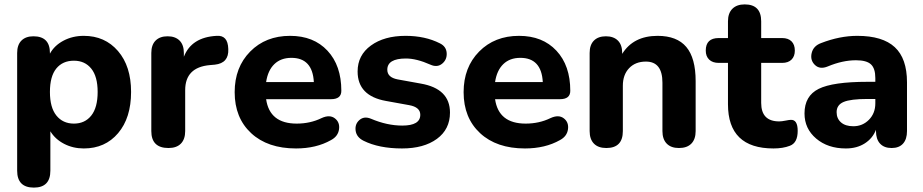

<svg xmlns="http://www.w3.org/2000/svg" viewBox="-20 -664 4199 873"><path d="M134 189Q58 189 58 112V-423Q58 -460 77.5 -479.5Q97 -499 132 -499Q207 -499 207 -423V-420Q227 -457 268.5 -479Q310 -501 361 -501Q457 -501 516.5 -432Q576 -363 576 -246Q576 -128 517 -58.5Q458 11 361 11Q312 11 271.5 -10Q231 -31 209 -67V112Q209 189 134 189ZM424 -246Q424 -316 395 -352Q366 -388 316 -388Q265 -388 236 -352.5Q207 -317 207 -246Q207 -175 236.5 -138.5Q266 -102 316 -102Q366 -102 395 -138.5Q424 -175 424 -246Z M746 9Q668 9 668 -68V-423Q668 -460 687.5 -479.5Q707 -499 742 -499Q777 -499 796.5 -479.5Q816 -460 816 -423V-406Q851 -495 965 -501Q990 -503 1003.5 -488.5Q1017 -474 1018 -441Q1021 -377 957 -370L934 -368Q822 -358 822 -254V-68Q822 -31 802.5 -11Q783 9 746 9Z M1326 11Q1197 11 1122 -58.5Q1047 -128 1047 -245Q1047 -358 1117.5 -429.5Q1188 -501 1299 -501Q1406 -501 1469 -433.5Q1532 -366 1532 -251Q1532 -213 1485 -213H1190Q1206 -102 1329 -102Q1391 -102 1442 -127Q1479 -144 1502.5 -126Q1526 -108 1521.5 -76Q1517 -44 1485 -27Q1418 11 1326 11ZM1305 -401Q1257 -401 1227.5 -372.5Q1198 -344 1190 -291H1407Q1401 -401 1305 -401Z M1808 11Q1703 11 1633 -24Q1601 -40 1597 -70Q1593 -100 1614.5 -118.5Q1636 -137 1667 -124Q1740 -93 1809 -93Q1891 -93 1891 -142Q1891 -177 1840 -186L1735 -205Q1606 -228 1606 -339Q1606 -413 1666.5 -457Q1727 -501 1824 -501Q1913 -501 1980 -467Q2009 -453 2011 -423Q2013 -393 1990.5 -374.5Q1968 -356 1937 -370Q1874 -398 1826 -398Q1741 -398 1741 -347Q1741 -312 1788 -303L1893 -284Q2026 -261 2026 -152Q2026 -76 1966.5 -32.5Q1907 11 1808 11Z M2367 11Q2238 11 2163 -58.5Q2088 -128 2088 -245Q2088 -358 2158.5 -429.5Q2229 -501 2340 -501Q2447 -501 2510 -433.5Q2573 -366 2573 -251Q2573 -213 2526 -213H2231Q2247 -102 2370 -102Q2432 -102 2483 -127Q2520 -144 2543.5 -126Q2567 -108 2562.5 -76Q2558 -44 2526 -27Q2459 11 2367 11ZM2346 -401Q2298 -401 2268.5 -372.5Q2239 -344 2231 -291H2448Q2442 -401 2346 -401Z M2737 9Q2700 9 2680.5 -11Q2661 -31 2661 -68V-423Q2661 -460 2680.5 -479.5Q2700 -499 2735 -499Q2770 -499 2789.5 -479.5Q2809 -460 2809 -423V-419Q2860 -501 2970 -501Q3058 -501 3100.5 -450.5Q3143 -400 3143 -295V-68Q3143 -31 3123.5 -11Q3104 9 3067 9Q3031 9 3011.5 -11Q2992 -31 2992 -68V-288Q2992 -384 2917 -384Q2869 -384 2840.5 -354Q2812 -324 2812 -274V-68Q2812 9 2737 9Z M3497 11Q3290 11 3290 -190V-378H3248Q3220 -378 3204.5 -393Q3189 -408 3189 -434Q3189 -491 3248 -491H3290V-567Q3290 -604 3310 -624Q3330 -644 3366 -644Q3441 -644 3441 -567V-491H3536Q3564 -491 3579 -476Q3594 -461 3594 -434Q3594 -408 3579 -393Q3564 -378 3536 -378H3441V-196Q3441 -112 3523 -112Q3534 -112 3551.5 -115.5Q3569 -119 3575 -119Q3607 -121 3607 -69Q3607 -14 3571 -1Q3540 11 3497 11Z M3826 11Q3744 11 3691 -34Q3638 -79 3638 -148Q3638 -228 3702.5 -260Q3767 -292 3924 -292H3960V-309Q3960 -353 3940 -371.5Q3920 -390 3872 -390Q3811 -390 3744 -362Q3708 -347 3685.5 -368.5Q3663 -390 3670.5 -422.5Q3678 -455 3713 -468Q3798 -501 3878 -501Q3993 -501 4048.5 -449.5Q4104 -398 4104 -290V-68Q4104 -31 4086 -11Q4068 9 4034 9Q4000 9 3981.5 -11Q3963 -31 3963 -68V-74Q3948 -35 3912 -12Q3876 11 3826 11ZM3860 -90Q3902 -90 3931 -119.5Q3960 -149 3960 -194V-214H3925Q3848 -214 3816 -200.5Q3784 -187 3784 -154Q3784 -125 3804 -107.5Q3824 -90 3860 -90Z"/></svg>

Font: Nunito ExtraBold
Style: Regular
Weight: 800
Designer: Vernon Adams
Foundry: Vernon Adams
Version: Version 3.602